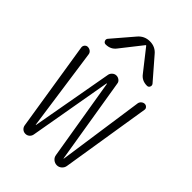

<svg xmlns="http://www.w3.org/2000/svg" viewBox="-222 -849 944 944"><g transform="rotate(45 250.0 -377.5)"><path d="M104.5 -27.3 30.3 -495.1Q29.3 -504.9 35.6 -512.2Q42 -519.5 50.8 -519.5Q62.5 -519.5 70.8 -512.7Q79.1 -505.9 80.1 -495.1L140.6 -68.4Q140.6 -67.4 141.6 -67.4Q142.6 -67.4 142.6 -68.4L218.8 -494.1Q221.7 -504.9 230.5 -512.2Q239.3 -519.5 250.5 -519.5Q261.7 -519.5 271 -512.2Q280.3 -504.9 281.2 -494.1L354.5 -47.9Q354.5 -46.9 355.5 -46.9Q356.4 -46.9 356.4 -47.9L420.9 -497.1Q422.9 -506.8 430.7 -513.2Q438.5 -519.5 447.3 -519.5Q456.1 -519.5 462.4 -512.7Q468.8 -505.9 466.8 -497.1L392.6 -33.2Q390.6 -19.5 379.9 -9.8Q369.1 0 355 0Q340.8 0 329.6 -9.3Q318.4 -18.6 316.4 -33.2L246.1 -457Q246.1 -458 244.1 -458Q243.2 -458 243.2 -457L168 -27.3Q166 -15.6 157.2 -7.8Q148.4 0 136.2 0Q124 0 115.2 -7.8Q106.4 -15.6 104.5 -27.3ZM309.6 -725.6 404.3 -616.2Q410.2 -608.4 406.2 -599.1Q402.3 -589.8 391.6 -589.8Q356.4 -589.8 336.9 -616.2L250 -726.6Q249 -727.5 248 -727.5L246.1 -726.6L159.2 -616.2Q139.6 -589.8 104.5 -589.8Q94.7 -589.8 90.3 -599.1Q85.9 -608.4 91.8 -616.2L185.5 -725.6Q210 -754.9 248 -754.9Q286.1 -754.9 309.6 -725.6Z"/></g></svg>

Font: Rounded-X Mgen+ 1mn light
Style: Regular
Weight: 200
Designer: [Source Han Sans]
Ryoko NISHIZUKA  (kana & ideographs); Paul D. Hunt (Latin, Greek & Cyrillic); Wenlong ZHANG  (bopomofo
Version: Version 1.059.20150602